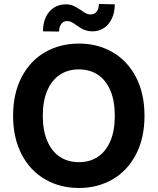

<svg xmlns="http://www.w3.org/2000/svg" viewBox="-20 -936 793 966"><path d="M377 9.8Q282.2 9.8 207 -33.7Q131.8 -77.1 88.9 -159.4Q45.9 -241.7 45.9 -353.5Q45.9 -465.8 88.9 -548.1Q131.8 -630.4 207 -673.6Q282.2 -716.8 377 -716.8Q471.2 -716.8 546.1 -673.6Q621.1 -630.4 664.1 -548.1Q707 -465.8 707 -353.5Q707 -241.2 664.1 -158.9Q621.1 -76.7 546.1 -33.4Q471.2 9.8 377 9.8ZM377 -586.9Q321.8 -586.9 281 -559.8Q240.2 -532.7 217.8 -480.2Q195.3 -427.7 195.3 -353.5Q195.3 -279.3 217.8 -226.8Q240.2 -174.3 281 -147.2Q321.8 -120.1 377 -120.1Q432.1 -120.1 472.7 -147.2Q513.2 -174.3 535.4 -226.6Q557.6 -278.8 557.6 -353.5Q557.6 -428.2 535.4 -480.5Q513.2 -532.7 472.7 -559.8Q432.1 -586.9 377 -586.9ZM310.5 -914.1Q333 -914.1 349.4 -906.7Q365.7 -899.4 387.7 -884.8Q401.9 -874 412.8 -868.7Q423.8 -863.3 435.5 -863.3Q455.6 -863.3 466.6 -877.7Q477.5 -892.1 477.5 -916L557.6 -914.1Q557.1 -872.1 542.2 -841.3Q527.3 -810.5 502 -794.4Q476.6 -778.3 445.3 -778.3Q427.2 -778.3 413.1 -782.7Q398.9 -787.1 389.6 -792.7Q380.4 -798.3 365.2 -808.6Q350.6 -819.3 340.3 -824.7Q330.1 -830.1 317.4 -830.1Q299.8 -830.1 288.6 -815.7Q277.3 -801.3 277.3 -777.3L196.3 -778.3Q196.3 -820.8 211.4 -851.6Q226.6 -882.3 252.4 -898.2Q278.3 -914.1 310.5 -914.1Z"/></svg>

Font: Pretendard Std
Style: Bold
Weight: 700
Designer: Base glyphs from Inter by Rasmus Andersson; Hangeul glyphs from Noto Sans CJK(Source Han Sans) by Jang Soo-young and Kan
Foundry: Kil Hyung-jin
Version: Version 1.309